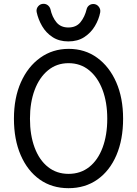

<svg xmlns="http://www.w3.org/2000/svg" viewBox="-20 -971 718 1006"><path d="M339 15Q252 15 188 -30.5Q124 -76 88.5 -158Q53 -240 53 -349Q53 -458 89.5 -540Q126 -622 191 -668.5Q256 -715 340 -715Q425 -715 489 -668.5Q553 -622 589 -540Q625 -458 625 -349Q625 -240 590 -158Q555 -76 490.5 -30.5Q426 15 339 15ZM339 -60Q402 -60 447.5 -96Q493 -132 517.5 -197.5Q542 -263 542 -349Q542 -434 517.5 -499.5Q493 -565 447.5 -602.5Q402 -640 339 -640Q277 -640 231.5 -602.5Q186 -565 161.5 -499.5Q137 -434 137 -349Q137 -263 161.5 -197.5Q186 -132 231.5 -96Q277 -60 339 -60ZM338 -754Q290 -754 255.5 -776.5Q221 -799 200.5 -834.5Q180 -870 172 -908Q169 -925 180 -938Q191 -951 208 -951Q221 -951 230.5 -943.5Q240 -936 244 -924Q253 -882 275.5 -854.5Q298 -827 338 -827Q379 -827 401.5 -854.5Q424 -882 434 -923Q437 -935 446.5 -942.5Q456 -950 469 -950Q486 -950 497 -936.5Q508 -923 505 -906Q498 -869 477 -834Q456 -799 421.5 -776.5Q387 -754 338 -754Z"/></svg>

Font: National Park
Style: Regular
Weight: 400
Designer: Andrea Herstowski, Ben Hoepner
Version: Version 1.009